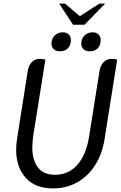

<svg xmlns="http://www.w3.org/2000/svg" viewBox="-20 -1038 675 1070"><path d="M70 -204Q70 -229 75 -264L135 -645Q140 -674 157.5 -692Q175 -710 203 -710Q218 -710 233 -706L165 -280Q160 -243 160 -217Q160 -146 191 -105Q222 -64 287 -64Q362 -64 411.5 -120Q461 -176 477 -280L535 -645Q540 -674 557.5 -692Q575 -710 603 -710Q618 -710 633 -706L563 -264Q550 -180 510 -117.5Q470 -55 409.5 -21.5Q349 12 275 12Q176 12 123 -47.5Q70 -107 70 -204ZM310 -1018H342L425 -948L534 -1018H566L451 -900H387ZM267 -794Q267 -823 285 -840.5Q303 -858 331 -858Q351 -858 363 -846Q375 -834 375 -815Q375 -786 358.5 -769Q342 -752 314 -752Q293 -752 280 -763.5Q267 -775 267 -794ZM433 -794Q433 -823 451 -840.5Q469 -858 497 -858Q517 -858 529 -846Q541 -834 541 -815Q541 -786 524.5 -769Q508 -752 480 -752Q459 -752 446 -763.5Q433 -775 433 -794Z"/></svg>

Font: Thasadith
Style: Bold Italic
Weight: 700
Italic angle: -9°
Designer: Cadson Demak Co.,Ltd.
Foundry: Cadson Demak Co.,Ltd.
Version: Version 1.000; ttfautohint (v1.6)